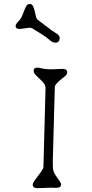

<svg xmlns="http://www.w3.org/2000/svg" viewBox="-20 -935 468 980"><path d="M171.9 25.4Q147 25.4 147 6.8Q147 -1 160.6 -19.3Q174.3 -37.6 187.3 -54.9Q200.2 -72.3 201.7 -82L212.4 -485.8Q211.9 -500.5 202.4 -511.7Q192.9 -522.9 181.6 -533.2Q170.4 -543.5 161.1 -553.2Q151.9 -563 151.9 -574.2Q151.9 -595.7 186.5 -587.4Q212.9 -581.1 243.2 -581.1L298.3 -583.5Q323.2 -583.5 323.2 -564.9Q323.2 -554.7 308.3 -543.2Q293.5 -531.7 283.9 -523.4Q274.4 -515.1 269 -508.8Q259.8 -498.5 259.8 -489.7L249.5 -114.3L250 -81.1Q250 -60.1 264.4 -39.3Q278.8 -18.6 285.4 -9.3Q292 0 292 6.8Q292 23.9 264.2 23.9L242.7 22.9ZM81.5 -787.1Q59.6 -787.1 59.6 -802.2Q59.6 -811.5 73 -825Q86.4 -838.4 92.8 -853.8Q99.1 -869.1 104.2 -882.6Q109.4 -896 115 -905.3Q120.6 -914.6 131.8 -914.6Q143.1 -914.6 148.4 -903.8Q153.8 -893.1 157 -879.2Q160.2 -865.2 163.1 -852.1Q166 -838.9 171.4 -835Q176.8 -831.1 188.5 -822Q200.2 -813 214.4 -802.2Q249.5 -774.9 262.7 -767.6Q284.7 -754.9 284.7 -742.2Q284.7 -717.3 262.7 -717.3Q246.1 -717.3 228.5 -734.9Q220.2 -743.2 184.8 -765.6Q149.4 -788.1 143.6 -790.8Q137.7 -793.5 129.9 -793.5Z"/></svg>

Font: Snowburst One
Style: Regular
Weight: 400
Designer: Annet Stirling
Foundry: Annet Stirling
Version: Version 1.001